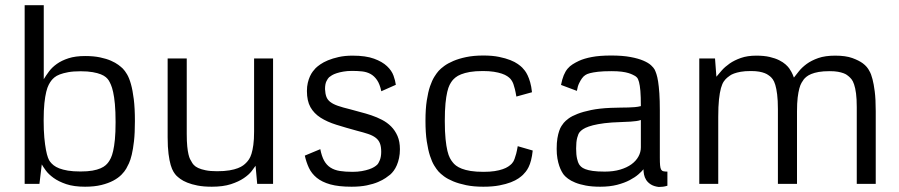

<svg xmlns="http://www.w3.org/2000/svg" viewBox="-20 -724 3541 756"><path d="M297.4 -443.4Q268.1 -443.4 248.3 -439.7Q228.5 -436 215.3 -430.9Q202.1 -425.8 194.3 -419.2Q186.5 -412.6 182.1 -406.7Q177.2 -400.4 171.9 -390.4Q166.5 -380.4 162.1 -362.5Q157.7 -344.7 154.8 -317.6Q151.9 -290.5 151.9 -250Q151.9 -210.9 154.5 -182.4Q157.2 -153.8 160.9 -134.3Q164.6 -114.7 168.9 -103.3Q173.3 -91.8 177.2 -87.4Q182.6 -80.1 191.2 -73.2Q199.7 -66.4 213.4 -61Q227.1 -55.7 247.3 -52.2Q267.6 -48.8 296.9 -48.8Q324.7 -48.8 344 -52.2Q363.3 -55.7 376 -61.3Q388.7 -66.9 396 -73.5Q403.3 -80.1 407.2 -85.9Q411.6 -91.8 416.5 -101.8Q421.4 -111.8 425.5 -129.6Q429.7 -147.5 432.4 -174.8Q435.1 -202.1 435.1 -243.2Q435.1 -285.6 432.4 -314.2Q429.7 -342.8 425.5 -361.3Q421.4 -379.9 416.7 -390.4Q412.1 -400.9 408.2 -407.2Q404.3 -413.6 397 -419.9Q389.6 -426.3 377 -431.4Q364.3 -436.5 345 -439.9Q325.7 -443.4 297.4 -443.4ZM77.1 -703.6H152.3V-412.1Q161.1 -426.8 173.1 -442.9Q185.1 -459 203.9 -472.4Q222.7 -485.8 249.8 -494.6Q276.9 -503.4 315.4 -503.4Q349.1 -503.4 374.3 -498Q399.4 -492.7 417 -484.9Q434.6 -477.1 445.8 -468.8Q457 -460.4 463.4 -454.1Q471.7 -445.8 480.2 -431.4Q488.8 -417 495.6 -392.8Q502.4 -368.7 506.8 -333.3Q511.2 -297.9 511.2 -247.1Q511.2 -200.2 507.6 -168.2Q503.9 -136.2 498.8 -115Q493.7 -93.8 487.8 -81.1Q481.9 -68.4 477.1 -60.1Q470.7 -48.8 458.3 -36.1Q445.8 -23.4 426.3 -12.9Q406.7 -2.4 379.2 4.4Q351.6 11.2 314.9 11.2Q271 11.2 240.7 1Q210.4 -9.3 190.7 -23.7Q170.9 -38.1 160.2 -53Q149.4 -67.9 144.5 -76.7L135.3 0H77.1Z M640.1 -493.7H715.3V-196.8Q715.3 -167 717.3 -147.7Q719.2 -128.4 722.2 -116.2Q725.1 -104 728.3 -97.7Q731.4 -91.3 733.9 -87.9Q736.8 -81.5 742.9 -74.7Q749 -67.9 760.5 -62.5Q772 -57.1 790 -53.5Q808.1 -49.8 834.5 -49.8Q863.3 -49.8 883.3 -53.2Q903.3 -56.6 916.5 -61.8Q929.7 -66.9 937.5 -72.8Q945.3 -78.6 950.2 -84Q955.1 -88.9 960.4 -96.7Q965.8 -104.5 970.2 -118.4Q974.6 -132.3 977.5 -153.3Q980.5 -174.3 980.5 -206.1V-493.7H1055.2V0H992.7L986.3 -71.3Q981.4 -64 970.7 -50Q960 -36.1 939.9 -22.5Q919.9 -8.8 889.2 1.2Q858.4 11.2 814 11.2Q781.7 11.2 758.1 6.6Q734.4 2 717.5 -4.9Q700.7 -11.7 690.4 -19.3Q680.2 -26.9 674.8 -32.2Q669.4 -37.6 663.3 -47.4Q657.2 -57.1 652.1 -74.2Q647 -91.3 643.6 -117.9Q640.1 -144.5 640.1 -183.6Z M1180.2 -111.3 1241.2 -136.7Q1246.6 -108.9 1256.3 -91.3Q1266.1 -73.7 1281.5 -64Q1296.9 -54.2 1318.1 -50.8Q1339.4 -47.4 1368.2 -47.4Q1388.2 -47.4 1404.5 -50.3Q1420.9 -53.2 1433.1 -57.4Q1445.3 -61.5 1453.1 -66.4Q1460.9 -71.3 1464.8 -75.2Q1470.2 -80.1 1475.6 -93.5Q1481 -106.9 1481 -126.5Q1481 -147 1475.8 -159.9Q1470.7 -172.9 1459.2 -181.6Q1447.8 -190.4 1429.7 -196.5Q1411.6 -202.6 1386.2 -209Q1341.3 -221.2 1304.7 -232.7Q1268.1 -244.1 1242.2 -260.7Q1216.3 -277.3 1202.4 -302Q1188.5 -326.7 1188.5 -365.7Q1188.5 -383.3 1191.9 -397.7Q1195.3 -412.1 1200.4 -423.3Q1205.6 -434.6 1211.7 -442.6Q1217.8 -450.7 1222.7 -455.6Q1229 -461.9 1241.2 -470.5Q1253.4 -479 1271.5 -486.6Q1289.6 -494.1 1313.7 -499.5Q1337.9 -504.9 1368.2 -504.9Q1420.4 -504.9 1452.9 -492.9Q1485.4 -481 1503.9 -463.4Q1522.5 -445.8 1529.5 -426Q1536.6 -406.2 1538.6 -390.1L1481.4 -364.7Q1475.6 -392.6 1464.6 -408.7Q1453.6 -424.8 1438.7 -432.9Q1423.8 -440.9 1405.5 -442.9Q1387.2 -444.8 1366.2 -444.8Q1347.2 -444.8 1332 -442.1Q1316.9 -439.5 1305.7 -435.8Q1294.4 -432.1 1287.1 -427.7Q1279.8 -423.3 1275.9 -419.9Q1271 -415.5 1265.4 -404.3Q1259.8 -393.1 1259.8 -373Q1260.7 -355 1265.1 -343Q1269.5 -331.1 1280.5 -322.5Q1291.5 -314 1310.3 -307.4Q1329.1 -300.8 1359.4 -293.5Q1377.4 -288.1 1398.9 -282.7Q1420.4 -277.3 1442.1 -270Q1463.9 -262.7 1484.1 -252.2Q1504.4 -241.7 1520 -226.1Q1535.6 -210.4 1545.2 -188.5Q1554.7 -166.5 1554.7 -136.2Q1554.7 -117.7 1551.3 -101.8Q1547.9 -85.9 1542.5 -73.5Q1537.1 -61 1530.3 -51.8Q1523.4 -42.5 1516.6 -36.6Q1510.3 -31.2 1498.5 -23.2Q1486.8 -15.1 1468.5 -7.3Q1450.2 0.5 1424.3 5.9Q1398.4 11.2 1364.3 11.2Q1313.5 11.2 1280.5 2Q1247.6 -7.3 1227.3 -23.9Q1207 -40.5 1196.5 -62.7Q1186 -85 1180.2 -111.3Z M2077.6 -131.3Q2075.2 -108.9 2071 -93Q2066.9 -77.1 2061.3 -65.9Q2055.7 -54.7 2049.8 -47.6Q2043.9 -40.5 2039.1 -35.6Q2033.2 -29.8 2021.7 -21.7Q2010.3 -13.7 1991.5 -6.3Q1972.7 1 1946 6.1Q1919.4 11.2 1882.8 11.2Q1844.7 11.2 1815.4 5.1Q1786.1 -1 1764.4 -10Q1742.7 -19 1728.5 -29.5Q1714.4 -40 1706.5 -48.8Q1698.7 -57.6 1689.7 -72.3Q1680.7 -86.9 1673.1 -110.4Q1665.5 -133.8 1660.4 -167.5Q1655.3 -201.2 1655.3 -248.5Q1655.3 -294.9 1660.4 -328.1Q1665.5 -361.3 1673.3 -384.3Q1681.2 -407.2 1690.2 -421.6Q1699.2 -436 1707 -444.8Q1714.8 -453.6 1729 -464.1Q1743.2 -474.6 1764.9 -483.9Q1786.6 -493.2 1815.9 -499.3Q1845.2 -505.4 1883.3 -505.4Q1918.9 -505.4 1945.1 -500Q1971.2 -494.6 1989.5 -487.3Q2007.8 -480 2019 -471.9Q2030.3 -463.9 2036.1 -458Q2041 -453.1 2046.6 -445.8Q2052.2 -438.5 2057.6 -427.2Q2063 -416 2067.6 -399.9Q2072.3 -383.8 2074.7 -360.8L2013.2 -343.8Q2010.3 -361.3 2007.3 -373.3Q2004.4 -385.3 2001.5 -393.1Q1998.5 -400.9 1995.6 -405.5Q1992.7 -410.2 1990.2 -413.1Q1985.4 -418.5 1977.1 -424.1Q1968.8 -429.7 1955.8 -434.1Q1942.9 -438.5 1924.6 -441.4Q1906.2 -444.3 1881.3 -444.3Q1851.1 -444.3 1830.3 -440.7Q1809.6 -437 1795.7 -431.4Q1781.7 -425.8 1773.4 -418.9Q1765.1 -412.1 1760.3 -405.8Q1755.4 -399.4 1750.2 -389.4Q1745.1 -379.4 1741 -361.8Q1736.8 -344.2 1734.1 -316.7Q1731.4 -289.1 1731.4 -247.6Q1731.4 -204.6 1734.4 -176.3Q1737.3 -147.9 1741.7 -129.9Q1746.1 -111.8 1751.5 -101.8Q1756.8 -91.8 1762.2 -85.4Q1767.1 -78.6 1775.6 -72Q1784.2 -65.4 1798.3 -59.8Q1812.5 -54.2 1833.3 -50.8Q1854 -47.4 1883.8 -47.4Q1909.2 -47.4 1927.7 -50.3Q1946.3 -53.2 1959.5 -57.9Q1972.7 -62.5 1981 -68.1Q1989.3 -73.7 1994.6 -79.1Q1997.6 -82 2000.5 -86.7Q2003.4 -91.3 2006.3 -99.1Q2009.3 -106.9 2012.5 -118.9Q2015.6 -130.9 2018.6 -148.4Z M2251.5 -366.2 2189 -389.6Q2193.4 -412.1 2199.7 -427.5Q2206.1 -442.9 2214.8 -453.4Q2223.6 -463.9 2234.9 -470.9Q2246.1 -478 2259.8 -484.4Q2279.8 -493.7 2310.3 -499.5Q2340.8 -505.4 2386.7 -505.4Q2431.6 -505.4 2462.6 -499.5Q2493.7 -493.7 2513.4 -485.1Q2533.2 -476.6 2543.5 -467Q2553.7 -457.5 2557.6 -450.2Q2561 -443.4 2564.7 -432.4Q2568.4 -421.4 2571.3 -403.1Q2574.2 -384.8 2576.2 -356.9Q2578.1 -329.1 2578.1 -288.6V-103Q2578.1 -84 2579.1 -73Q2580.1 -62 2583 -56.6Q2585.9 -51.3 2591.8 -49.8Q2597.7 -48.3 2607.9 -48.3V7.3Q2598.1 10.3 2590.3 11.2Q2582.5 12.2 2573.7 12.2Q2554.7 9.8 2542.7 2.2Q2530.8 -5.4 2524.4 -15.4Q2518.1 -25.4 2515.9 -36.6Q2513.7 -47.9 2513.7 -57.6Q2507.3 -49.3 2493.9 -37.6Q2480.5 -25.9 2459.7 -14.9Q2439 -3.9 2409.9 3.7Q2380.9 11.2 2343.3 11.2Q2311 11.2 2286.6 6.6Q2262.2 2 2244.9 -5.1Q2227.5 -12.2 2216.6 -20.5Q2205.6 -28.8 2200.2 -35.6Q2196.3 -40.5 2191.4 -49.3Q2186.5 -58.1 2182.1 -70.8Q2177.7 -83.5 2174.8 -100.1Q2171.9 -116.7 2171.9 -137.7Q2171.9 -162.6 2174.8 -179.7Q2177.7 -196.8 2181.9 -208.7Q2186 -220.7 2190.9 -228Q2195.8 -235.4 2199.7 -240.2Q2206.1 -248 2219 -257.6Q2231.9 -267.1 2253.9 -275.6Q2275.9 -284.2 2307.9 -290.8Q2339.8 -297.4 2384.3 -299.3Q2406.2 -300.3 2423.1 -300.3Q2439.9 -300.3 2453.9 -300.8Q2467.8 -301.3 2479.7 -302.2Q2491.7 -303.2 2503.4 -306.2Q2503.4 -343.3 2501.5 -366Q2499.5 -388.7 2496.1 -401.1Q2492.7 -413.6 2488.3 -418.5Q2483.9 -423.3 2479 -425.8Q2476.1 -427.2 2470.5 -430.2Q2464.8 -433.1 2454.6 -436.3Q2444.3 -439.5 2428 -441.7Q2411.6 -443.8 2387.7 -443.8Q2354.5 -443.8 2334.5 -441.4Q2314.5 -439 2303.2 -436Q2290.5 -432.6 2285.2 -428.7Q2277.8 -424.3 2271.5 -415.5Q2266.1 -408.2 2260.3 -396.2Q2254.4 -384.3 2251.5 -366.2ZM2503.4 -144V-251.5Q2494.6 -248.5 2485.1 -247.3Q2475.6 -246.1 2462.9 -245.1Q2450.2 -244.1 2432.4 -243.7Q2414.6 -243.2 2389.6 -241.7Q2357.4 -239.3 2335.2 -235.1Q2313 -231 2298.3 -225.8Q2283.7 -220.7 2275.4 -215.1Q2267.1 -209.5 2262.7 -204.1Q2256.8 -197.3 2252.7 -181.4Q2248.5 -165.5 2248.5 -139.2Q2248.5 -114.7 2252.2 -99.1Q2255.9 -83.5 2259.8 -77.6Q2262.7 -72.8 2268.1 -67.6Q2273.4 -62.5 2284.4 -58.1Q2295.4 -53.7 2313.7 -51Q2332 -48.3 2361.3 -48.3Q2395.5 -48.3 2421.9 -56.2Q2448.2 -64 2466.3 -77.1Q2484.4 -90.3 2493.9 -107.7Q2503.4 -125 2503.4 -144Z M3403.3 -444.3Q3410.2 -433.1 3415.5 -412.1Q3420.4 -394 3424.3 -363.8Q3428.2 -333.5 3428.2 -286.1V0H3353.5V-302.2Q3353.5 -335 3350.6 -356.4Q3347.7 -377.9 3343 -391.6Q3338.4 -405.3 3332.8 -412.1Q3327.1 -418.9 3322.3 -422.9Q3319.3 -425.3 3314.5 -429Q3309.6 -432.6 3301 -435.8Q3292.5 -439 3279.5 -441.4Q3266.6 -443.8 3247.1 -443.8Q3221.2 -443.8 3203.6 -440.7Q3186 -437.5 3174.3 -432.6Q3162.6 -427.7 3155.8 -422.1Q3148.9 -416.5 3145 -411.6Q3141.1 -406.2 3136.2 -398.2Q3131.3 -390.1 3127.4 -375.7Q3123.5 -361.3 3120.8 -339.6Q3118.2 -317.9 3118.2 -285.6V0H3043V-294.4Q3043 -329.1 3040 -352.3Q3037.1 -375.5 3032.7 -389.9Q3028.3 -404.3 3022.7 -411.9Q3017.1 -419.4 3012.2 -423.3Q3009.3 -425.3 3004.4 -429Q2999.5 -432.6 2991 -436Q2982.4 -439.5 2969.2 -441.9Q2956.1 -444.3 2936.5 -444.3Q2912.6 -444.3 2896.7 -441.4Q2880.9 -438.5 2870.4 -434.6Q2859.9 -430.7 2854 -426.3Q2848.1 -421.9 2844.2 -418.9Q2836.9 -413.1 2830.3 -403.8Q2823.7 -394.5 2818.8 -377.2Q2814 -359.9 2811 -332.5Q2808.1 -305.2 2808.1 -263.7V0H2733.4V-493.7H2795.4L2800.8 -421.9Q2809.6 -432.6 2822 -446.8Q2834.5 -460.9 2853 -473.9Q2871.6 -486.8 2897.2 -495.8Q2922.9 -504.9 2958 -504.9Q2988.3 -504.9 3010.5 -499.8Q3032.7 -494.6 3048.1 -486.8Q3063.5 -479 3073 -470.5Q3082.5 -461.9 3087.4 -455.1Q3091.3 -449.7 3096.2 -440.9Q3101.1 -432.1 3106 -418.5Q3114.3 -429.2 3126 -443.8Q3137.7 -458.5 3156.2 -472.2Q3174.8 -485.8 3201.9 -495.4Q3229 -504.9 3268.6 -504.9Q3310.1 -504.9 3336.2 -495.4Q3362.3 -485.8 3377.4 -474.6Q3395 -461.4 3403.3 -444.3Z"/></svg>

Font: Metrophobic
Style: Regular
Weight: 400
Designer: vernon adams
Foundry: vernon adams
Version: Version 1.000